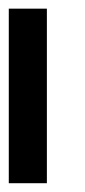

<svg xmlns="http://www.w3.org/2000/svg" viewBox="-24 -417 193 437"><path d="M82.7 0H-4V-397.3H82.7Z"/></svg>

Font: Ramaraja
Style: Regular
Weight: 400
Designer: Appaji Ambarisha Darbha
Foundry: Andhrapradesh Society for Knowledge Networks
Version: Version 1.0.4; ttfautohint (v1.2.25-373a) -l 7 -r 28 -G 50 -